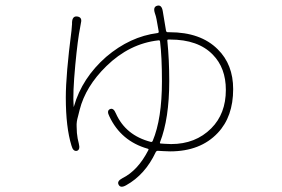

<svg xmlns="http://www.w3.org/2000/svg" viewBox="-20 -618 1040 709"><path d="M446 66Q425 78 418 64Q411 51 432 40Q489 12 528 -64Q530 -68 525 -69Q427 -97 384 -188Q373 -209 386 -215Q399 -221 408 -199Q444 -118 537 -94Q542 -93 544 -98Q578 -179 578 -318Q578 -409 571 -465Q570 -470 565 -469Q458 -457 373 -374Q296 -299 274 -212Q271 -200 268 -188Q262 -168 263 -151Q263 -139 264 -127Q266 -106 271 -88Q277 -65 264 -61Q250 -58 244 -80Q223 -148 223 -258Q223 -342 244 -505Q245 -517 246 -529V-535Q247 -560 266 -557Q284 -554 279 -534Q278 -529 276 -517Q267 -473 258 -378Q248 -271 252 -225Q252 -220 253 -225Q283 -330 372 -408Q460 -483 562 -496Q567 -497 566 -502L558 -547Q556 -558 552 -569Q544 -593 561 -597Q577 -601 581 -577L593 -505Q594 -499 600 -499H606Q721 -499 784 -436Q841 -380 841 -289Q841 -187 784 -127Q720 -59 608 -59Q595 -59 582 -60L565 -61Q558 -62 555 -56Q516 27 446 66ZM588 -87Q600 -86 612 -86Q702 -86 760 -144Q814 -198 814 -286Q814 -367 766 -416Q712 -472 608 -472H602Q597 -472 598 -467Q605 -397 605 -319Q605 -180 571 -93Q569 -88 574 -88Z"/></svg>

Font: Resource Han Rounded JP ExtraLight
Style: Regular
Weight: 250
Designer: Cyano Hao (round all glyphs); Ryoko NISHIZUKA 西塚涼子 (kana, bopomofo & ideographs); Paul D. Hunt (Latin, Greek & Cyrillic)
Foundry: Cyano Hao
Version: 0.990